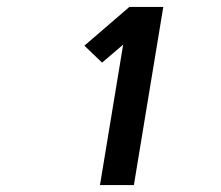

<svg xmlns="http://www.w3.org/2000/svg" viewBox="-20 -858 640 555"><path d="M269 -323 336 -729 275 -677 224 -726 354 -838H452L367 -323Z"/></svg>

Font: Iosevka Extrabold Extended
Style: Italic
Weight: 800
Width: 7
Italic angle: -9°
Monospace: yes
Designer: Belleve Invis
Foundry: Belleve Invis
Version: Version 32.5.0; ttfautohint (v1.8.4)